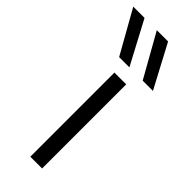

<svg xmlns="http://www.w3.org/2000/svg" viewBox="-317 -779 807 807"><g transform="rotate(45 86.5 -376.0)"><path d="M142 -500V0H72V-500ZM40 -560 -68 -752H-1L101 -560ZM180 -560 72 -752H139L241 -560Z"/></g></svg>

Font: Goli Light
Style: Regular
Weight: 300
Designer: jaikishan Patel
Foundry: MagicType
Version: Version 1.000